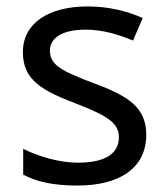

<svg xmlns="http://www.w3.org/2000/svg" viewBox="-20 -566 519 596"><path d="M434 -148C434 -234 375 -269 273 -307C170 -346 135 -364 135 -409C135 -449 174 -474 246 -474C298 -474 348 -459 393 -440L423 -510C373 -532 317 -546 252 -546C132 -546 51 -495 51 -404C51 -316 113 -284 217 -244C322 -204 349 -180 349 -140C349 -92 311 -61 222 -61C159 -61 94 -83 52 -104V-24C93 -2 145 10 220 10C351 10 434 -44 434 -148Z"/></svg>

Font: Noto Sans Hebrew Droid Medium
Style: Regular
Weight: 500
Designer: Monotype Design Team
Foundry: Monotype Imaging Inc.
Version: Version 1.100